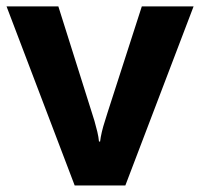

<svg xmlns="http://www.w3.org/2000/svg" viewBox="-20 -566 611 586"><path d="M207.9 0 0 -546.4H158.1L259.9 -223.7Q263.6 -213.3 268.3 -196.9Q273 -180.6 277 -164Q280.9 -147.5 282.1 -134.1H285.5Q287.1 -147.5 290.9 -163.6Q294.7 -179.8 300 -195.8Q305.2 -211.8 308.5 -223.1L412.8 -546.4H570.8L362.6 0Z"/></svg>

Font: Noto Sans Khmer
Style: Regular
Weight: 400
Designer: Danh Hong and the Monotype Design Team
Foundry: Monotype Imaging Inc.
Version: Version 2.003